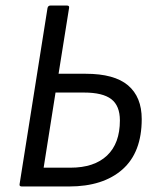

<svg xmlns="http://www.w3.org/2000/svg" viewBox="-20 -675 566 695"><path d="M59 0Q49 0 51 -9L152 -646Q154 -655 163 -655H222Q232 -655 230 -646L192 -408H290Q394 -408 443.5 -366Q493 -324 493 -244Q493 -123 423 -61.5Q353 0 230 0ZM138 -68H235Q321 -68 367.5 -112Q414 -156 414 -239Q414 -292 383 -316Q352 -340 284 -340H181Z"/></svg>

Font: Sofia Sans Semi Condensed
Style: Italic
Weight: 400
Italic angle: -9°
Designer: Botio Nikoltchev, Ani Petrova
Foundry: lettersoup
Version: Version 4.101